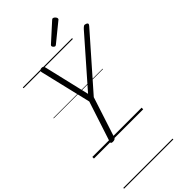

<svg xmlns="http://www.w3.org/2000/svg" viewBox="-442 -1221 1689 1689"><g transform="rotate(-45 402.0 -377.0)"><path d="M223 14Q196 14 202 -5L326 -384L213 -859Q209 -875 216.5 -882.5Q224 -890 237 -890Q252 -890 257 -884.5Q262 -879 265 -868L366 -439L742 -868Q756 -883 765 -888Q774 -893 788 -887Q800 -884 803.5 -875.5Q807 -867 796 -855L381 -383L258 -5Q252 14 223 14ZM459 -939Q452 -939 443.5 -947.5Q435 -956 435 -963Q435 -966 435.5 -968.5Q436 -971 440 -975L600 -1120Q605 -1124 608 -1126.5Q611 -1129 615 -1129Q622 -1129 629.5 -1124Q637 -1119 642.5 -1111Q648 -1103 648 -1097Q648 -1093 647 -1089.5Q646 -1086 640 -1082L473 -946Q468 -943 465.5 -941Q463 -939 459 -939ZM0 365H613V375H0ZM0 -20H613V0H0ZM0 -505H613V-500H0ZM0 -885H613V-875H0Z"/></g></svg>

Font: Playwrite DK Uloopet Guides
Style: Regular
Weight: 400
Designer: Veronika Burian, José Scaglione
Foundry: TypeTogether
Version: Version 1.003